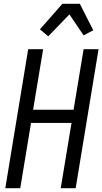

<svg xmlns="http://www.w3.org/2000/svg" viewBox="-20 -995 541 1015"><path d="M8 0 129 -735H208L155 -415H369L422 -735H501L380 0H301L358 -345H144L87 0ZM235 -803 191 -840 310 -975H402L473 -835L422 -808L347 -919Z"/></svg>

Font: Iosevka
Style: Italic
Weight: 400
Italic angle: -9°
Monospace: yes
Designer: Belleve Invis
Foundry: Belleve Invis
Version: Version 32.5.0; ttfautohint (v1.8.4)